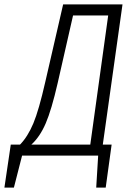

<svg xmlns="http://www.w3.org/2000/svg" viewBox="-82 -705 607 870"><path d="M473.1 -685.1 383.8 -49.8H423.8L397 145H354L362.8 0H18.1L-19 145H-62L-33.2 -49.8H8.8Q43.9 -85.9 69.1 -146Q94.2 -206.1 123 -333L204.1 -685.1ZM327.1 -49.8 408.2 -634.8H249L179.2 -328.1Q151.4 -207 125.2 -146.2Q99.1 -85.4 60.1 -49.8Z"/></svg>

Font: Fira Sans Compressed Light
Style: Italic
Weight: 300
Width: 3
Italic angle: -8°
Designer: Carrois Corporate & Edenspiekermann AG
Foundry: Carrois Corporate GbR & Edenspiekermann AG
Version: Version 4.203;PS 004.203;hotconv 1.0.88;makeotf.lib2.5.64775